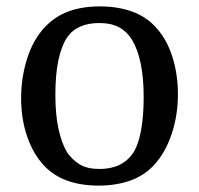

<svg xmlns="http://www.w3.org/2000/svg" viewBox="-20 -570 622 600"><path d="M536 -275Q536 -210 516.5 -151.5Q497 -93 462 -55Q432 -22 388 -6Q344 10 288 10Q233 10 190 -5.5Q147 -21 117 -53Q83 -90 64.5 -144.5Q46 -199 46 -263Q46 -328 65 -387.5Q84 -447 120 -485Q152 -519 194.5 -534.5Q237 -550 292 -550Q347 -550 391 -534.5Q435 -519 465 -487Q500 -450 518 -394.5Q536 -339 536 -275ZM153 -274Q153 -213 162.5 -168.5Q172 -124 189 -95Q206 -70 229.5 -56Q253 -42 291 -42Q360 -42 394 -89Q412 -115 420.5 -161Q429 -207 429 -267Q429 -327 419.5 -372Q410 -417 393 -445Q377 -471 352.5 -484.5Q328 -498 290 -498Q220 -498 189 -452Q153 -396 153 -274Z"/></svg>

Font: Domine
Style: Regular
Weight: 400
Designer: Pablo Impallari, Rodrigo Fuenzalida, Brenda Gallo
Foundry: Pablo Impallari, Rodrigo Fuenzalida, Brenda Gallo
Version: Version 2.000;September 19, 2022;FontCreator 14.0.0.2877 64-